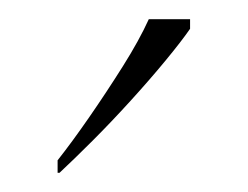

<svg xmlns="http://www.w3.org/2000/svg" viewBox="-20 -786 258 200"><path d="M40 -619Q55 -638 73 -664Q91 -690 108 -717Q125 -744 135 -766H178V-756Q169 -743 152.5 -723Q136 -703 116 -681Q96 -659 76.5 -639.5Q57 -620 42 -606H40Z"/></svg>

Font: Noto Serif Lao Thin
Style: Regular
Weight: 250
Designer: Monotype Design Team
Foundry: Monotype Imaging Inc.
Version: Version 2.003